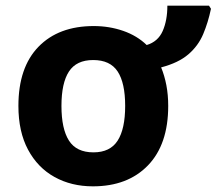

<svg xmlns="http://www.w3.org/2000/svg" viewBox="-20 -648 765 678"><path d="M574 -274Q574 -138 502.5 -64Q431 10 308 10Q232 10 172.5 -23Q113 -56 79 -119.5Q45 -183 45 -274Q45 -410 116 -483Q187 -556 311 -556Q366 -556 415 -539Q464 -522 498 -489Q538 -501 554.5 -538.5Q571 -576 571 -628H718L725 -617Q715 -569 697.5 -527.5Q680 -486 645 -456Q610 -426 549 -410Q561 -381 567.5 -347Q574 -313 574 -274ZM197 -274Q197 -193 223.5 -151.5Q250 -110 310 -110Q369 -110 395.5 -151.5Q422 -193 422 -274Q422 -355 395.5 -395.5Q369 -436 309 -436Q250 -436 223.5 -395.5Q197 -355 197 -274Z"/></svg>

Font: RS Noto Sans
Style: Bold
Weight: 700
Designer: Monotype Design Team
Foundry: Monotype Imaging Inc.
Version: Version 3.10